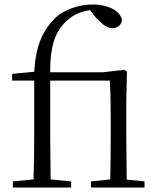

<svg xmlns="http://www.w3.org/2000/svg" viewBox="-20 -833 707 853"><path d="M468 0H622V-27L543 -35L541 -227V-379L544 -515L532 -523L438 -512H203C202 -626 225 -685 262 -726C292 -760 332 -782 380 -788L408 -752C436 -723 457 -708 479 -708C504 -708 520 -724 522 -744C515 -784 462 -813 392 -813C331 -813 265 -791 225 -753C170 -697 139 -632 132 -514L34 -505V-475H132V-227C132 -164 131 -99 129 -36L37 -27V0H296V-27L205 -36L203 -227V-475H468C471 -421 472 -366 472 -291V-227C472 -173 471 -91 470 -36L384 -27V0Z"/></svg>

Font: Noto Serif KR Light
Style: Regular
Weight: 300
Designer: Ryoko NISHIZUKA 西塚涼子 (kana & ideographs); Frank Grießhammer (Latin, Greek & Cyrillic); Wenlong ZHANG 张文龙 (bopomofo); San
Foundry: Adobe
Version: Version 2.001;hotconv 1.1.0;makeotfexe 2.6.0